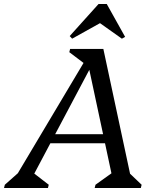

<svg xmlns="http://www.w3.org/2000/svg" viewBox="-73 -933 777 953"><path d="M-53 0 -49 -16 47 -101 -15 -22 383 -690H440L580 -36L544 -98L630 -16L626 0H397L401 -16L507 -92L488 -36L364 -616H386L71 -22L73 -90L169 -16L165 0ZM144 -222 155 -267H492L481 -222ZM357 -609 271 -674 275 -690H399V-609ZM285 -741 273 -754 416 -913H457L548 -750L532 -741L415 -824H434Z"/></svg>

Font: Platypi Light
Style: Italic
Weight: 300
Italic angle: -13°
Designer: David Sargent
Foundry: Bolt Cutter Type
Version: Version 1.200